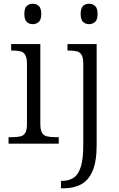

<svg xmlns="http://www.w3.org/2000/svg" viewBox="-20 -773 641 1033"><path d="M26 0V-35H44Q71 -35 89 -39Q107 -43 116 -58Q125 -73 125 -104V-430Q125 -462 116 -477.5Q107 -493 89.5 -497Q72 -501 48 -501H40V-536H197V-107Q197 -75 205.5 -59.5Q214 -44 232 -39.5Q250 -35 277 -35H296V0ZM156 -643Q137 -643 124 -655Q111 -667 111 -698Q111 -729 124 -741Q137 -753 156 -753Q175 -753 188.5 -741Q202 -729 202 -698Q202 -667 188.5 -655Q175 -643 156 -643ZM308 240V200H316Q351 200 376.5 183Q402 166 415 123.5Q428 81 428 9V-430Q428 -462 419 -477.5Q410 -493 392.5 -497Q375 -501 351 -501H343V-536H500V8Q500 97 477.5 148Q455 199 415 219.5Q375 240 324 240ZM459 -643Q440 -643 427 -655Q414 -667 414 -698Q414 -729 427 -741Q440 -753 459 -753Q478 -753 491.5 -741Q505 -729 505 -698Q505 -667 491.5 -655Q478 -643 459 -643Z"/></svg>

Font: Noto Serif Tibetan Light
Style: Regular
Weight: 300
Version: Version 2.103